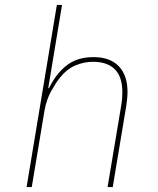

<svg xmlns="http://www.w3.org/2000/svg" viewBox="-20 -760 640 780"><path d="M211 -740H232L176 -402H179Q208 -461 251 -494.5Q294 -528 360 -528Q427 -528 462.5 -491Q498 -454 498 -387Q498 -373 496.5 -358.5Q495 -344 493 -330L438 0H417L472 -329Q477 -357 477 -386Q477 -448 446.5 -478.5Q416 -509 357 -509Q322 -509 287 -494.5Q252 -480 223 -444Q207 -424 188 -390Q169 -356 161 -312L109 0H88Z"/></svg>

Font: IBM Plex Mono Thin
Style: Italic
Weight: 100
Italic angle: -9°
Monospace: yes
Designer: Mike Abbink, Paul van der Laan, Pieter van Rosmalen
Foundry: Bold Monday
Version: Version 2.3